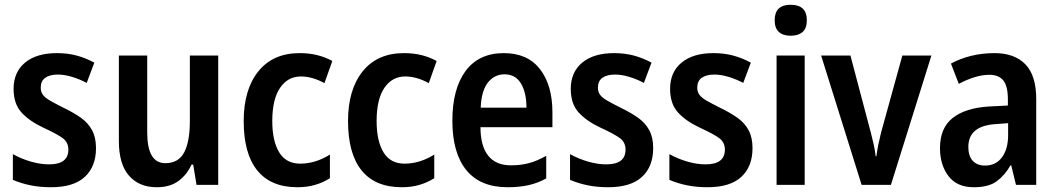

<svg xmlns="http://www.w3.org/2000/svg" viewBox="-20 -776 4432 806"><path d="M383 -154Q383 -77 336 -33.5Q289 10 194 10Q148 10 108.5 2Q69 -6 34 -21V-129Q70 -109 110 -97.5Q150 -86 186 -86Q267 -86 267 -148Q267 -178 244 -195.5Q221 -213 162 -240Q104 -267 70.5 -303.5Q37 -340 37 -403Q37 -473 85 -513Q133 -553 219 -553Q263 -553 301 -543Q339 -533 376 -513L344 -428Q316 -443 283.5 -453Q251 -463 223 -463Q189 -463 170 -449.5Q151 -436 151 -408Q151 -390 160.5 -377.5Q170 -365 192 -352.5Q214 -340 252 -321Q291 -302 320.5 -281Q350 -260 366.5 -229.5Q383 -199 383 -154Z M896 -543V0H805L791 -85H784Q765 -43 729.5 -16.5Q694 10 638 10Q564 10 521.5 -38.5Q479 -87 479 -184V-543H598V-220Q598 -91 674 -91Q729 -91 753 -136Q777 -181 777 -268V-543Z M1229 10Q1117 10 1060 -60.5Q1003 -131 1003 -268Q1003 -400 1064.5 -476.5Q1126 -553 1238 -553Q1278 -553 1312 -544.5Q1346 -536 1375 -520L1342 -427Q1291 -455 1243 -455Q1188 -455 1155.5 -407Q1123 -359 1123 -268Q1123 -184 1152 -136.5Q1181 -89 1240 -89Q1304 -89 1365 -127V-28Q1337 -10 1303 0Q1269 10 1229 10Z M1667 10Q1555 10 1498 -60.5Q1441 -131 1441 -268Q1441 -400 1502.5 -476.5Q1564 -553 1676 -553Q1716 -553 1750 -544.5Q1784 -536 1813 -520L1780 -427Q1729 -455 1681 -455Q1626 -455 1593.5 -407Q1561 -359 1561 -268Q1561 -184 1590 -136.5Q1619 -89 1678 -89Q1742 -89 1803 -127V-28Q1775 -10 1741 0Q1707 10 1667 10Z M2095 -553Q2195 -553 2247 -485.5Q2299 -418 2299 -305V-242H1997Q1997 -164 2029 -123Q2061 -82 2125 -82Q2166 -82 2200 -91Q2234 -100 2273 -122V-27Q2239 -8 2200 1Q2161 10 2111 10Q1996 10 1937.5 -62Q1879 -134 1879 -269Q1879 -403 1934.5 -478Q1990 -553 2095 -553ZM2098 -464Q2056 -464 2028.5 -430Q2001 -396 1998 -324H2190Q2190 -387 2167 -425.5Q2144 -464 2098 -464Z M2722 -154Q2722 -77 2675 -33.5Q2628 10 2533 10Q2487 10 2447.5 2Q2408 -6 2373 -21V-129Q2409 -109 2449 -97.5Q2489 -86 2525 -86Q2606 -86 2606 -148Q2606 -178 2583 -195.5Q2560 -213 2501 -240Q2443 -267 2409.5 -303.5Q2376 -340 2376 -403Q2376 -473 2424 -513Q2472 -553 2558 -553Q2602 -553 2640 -543Q2678 -533 2715 -513L2683 -428Q2655 -443 2622.5 -453Q2590 -463 2562 -463Q2528 -463 2509 -449.5Q2490 -436 2490 -408Q2490 -390 2499.5 -377.5Q2509 -365 2531 -352.5Q2553 -340 2591 -321Q2630 -302 2659.5 -281Q2689 -260 2705.5 -229.5Q2722 -199 2722 -154Z M3139 -154Q3139 -77 3092 -33.5Q3045 10 2950 10Q2904 10 2864.5 2Q2825 -6 2790 -21V-129Q2826 -109 2866 -97.5Q2906 -86 2942 -86Q3023 -86 3023 -148Q3023 -178 3000 -195.5Q2977 -213 2918 -240Q2860 -267 2826.5 -303.5Q2793 -340 2793 -403Q2793 -473 2841 -513Q2889 -553 2975 -553Q3019 -553 3057 -543Q3095 -533 3132 -513L3100 -428Q3072 -443 3039.5 -453Q3007 -463 2979 -463Q2945 -463 2926 -449.5Q2907 -436 2907 -408Q2907 -390 2916.5 -377.5Q2926 -365 2948 -352.5Q2970 -340 3008 -321Q3047 -302 3076.5 -281Q3106 -260 3122.5 -229.5Q3139 -199 3139 -154Z M3299 -756Q3367 -756 3367 -691Q3367 -657 3349 -641.5Q3331 -626 3299 -626Q3267 -626 3249.5 -642Q3232 -658 3232 -691Q3232 -756 3299 -756ZM3358 -543V0H3240V-543Z M3597 0 3427 -543H3550L3636 -218Q3642 -195 3647.5 -170.5Q3653 -146 3656 -120H3659Q3662 -144 3667 -168Q3672 -192 3678 -217L3768 -543H3890L3720 0Z M4155 -553Q4239 -553 4284.5 -506Q4330 -459 4330 -360V0H4245L4225 -82H4222Q4198 -40 4164 -15Q4130 10 4068 10Q3997 10 3961.5 -37Q3926 -84 3926 -154Q3926 -239 3979.5 -281Q4033 -323 4132 -329L4211 -333V-359Q4211 -414 4192 -438Q4173 -462 4133 -462Q4077 -462 4005 -424L3972 -509Q4010 -530 4056.5 -541.5Q4103 -553 4155 -553ZM4160 -255Q4045 -248 4045 -159Q4045 -121 4063.5 -101Q4082 -81 4115 -81Q4161 -81 4186.5 -116Q4212 -151 4212 -208V-259Z"/></svg>

Font: Noto Sans Hebrew Condensed SemiBold
Style: Regular
Weight: 600
Width: 3
Designer: Ben Nathan
Foundry: Google LLC
Version: Version 3.001; ttfautohint (v1.8.4.7-5d5b)